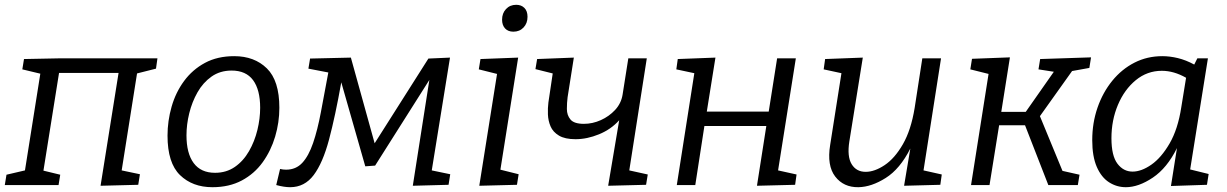

<svg xmlns="http://www.w3.org/2000/svg" viewBox="-21 -771 5114 800"><path d="M398 3 473 -467H225L160 -60L230 -43L223 0H-1L6 -43L83 -61L147 -464L72 -482L79 -525L230 -528H635L629 -485L550 -465L486 -61L562 -45L555 -1Z M955 -537Q1039 -537 1091 -486Q1143 -435 1143 -322Q1143 -261 1125.5 -202Q1108 -143 1073.5 -95Q1039 -47 986.5 -19Q934 9 864 9Q781 9 729 -41.5Q677 -92 677 -206Q677 -267 694 -326.5Q711 -386 746 -433.5Q781 -481 833 -509Q885 -537 955 -537ZM944 -477Q896 -477 860.5 -452Q825 -427 802 -386.5Q779 -346 767.5 -299Q756 -252 756 -207Q756 -132 786 -91.5Q816 -51 875 -51Q922 -51 957.5 -75.5Q993 -100 1016.5 -141Q1040 -182 1051.5 -229.5Q1063 -277 1063 -322Q1063 -397 1033.5 -437Q1004 -477 944 -477Z M1130 0 1146 -67Q1158 -64 1171 -64Q1212 -64 1238.5 -92.5Q1265 -121 1283.5 -175Q1302 -229 1316 -303.5Q1330 -378 1347 -469L1264 -485L1271 -527L1441 -531L1540 -174L1764 -527L1854 -531L1778 -61L1855 -45L1848 -1L1699 3L1768 -438L1542 -81L1501 -78L1401 -428Q1376 -287 1350 -189.5Q1324 -92 1286 -41.5Q1248 9 1188 9Q1163 9 1130 0Z M1976 3 2050 -463 1974 -482 1981 -525 2138 -531 2064 -64 2140 -45 2133 -1ZM2118 -639Q2096 -639 2083.5 -652.5Q2071 -666 2071 -689Q2071 -716 2087.5 -733.5Q2104 -751 2130 -751Q2151 -751 2164 -738Q2177 -725 2177 -701Q2177 -674 2160.5 -656.5Q2144 -639 2118 -639Z M2513 3 2559 -270Q2525 -232 2475 -211.5Q2425 -191 2377 -191Q2333 -191 2308 -206Q2283 -221 2273 -244.5Q2263 -268 2262 -294.5Q2261 -321 2264 -344L2282 -465L2210 -483L2217 -525L2370 -531L2344 -366Q2341 -343 2341 -317Q2341 -291 2356 -273Q2371 -255 2412 -255Q2448 -255 2482.5 -270.5Q2517 -286 2542 -313Q2567 -340 2573 -376L2597 -528H2674L2601 -61L2678 -44L2671 -1Z M2799 0 2872 -466 2797 -482 2803 -525 2960 -531 2924 -306H3182L3217 -528H3295L3221 -61L3298 -44L3292 -1L3133 3L3172 -246H2914L2876 0Z M3556 9Q3494 10 3459 -35.5Q3424 -81 3438 -167L3485 -466L3411 -482L3417 -525L3574 -531L3518 -182Q3508 -119 3527.5 -87Q3547 -55 3586 -55Q3623 -55 3665 -83Q3707 -111 3741 -170Q3775 -229 3790 -321L3822 -528H3900L3827 -61L3903 -44L3897 -1L3746 3L3772 -152Q3729 -67 3669.5 -29.5Q3610 8 3556 9Z M4025 0 4098 -463 4022 -482 4029 -526 4187 -532 4151 -305H4253L4370 -472L4306 -482L4313 -525L4525 -532L4518 -488L4446 -475L4312 -287L4406 -59L4477 -43L4470 0H4347L4250 -249H4142L4102 0Z M4670 9Q4632 9 4600 -11.5Q4568 -32 4549 -75.5Q4530 -119 4530 -187Q4530 -259 4552 -322.5Q4574 -386 4613.5 -434.5Q4653 -483 4706 -510Q4759 -537 4822 -537Q4853 -537 4886.5 -529Q4920 -521 4955 -502L4968 -528H5012L4938 -65L5015 -46L5008 -1L4858 4L4883 -154Q4842 -71 4782.5 -31Q4723 9 4670 9ZM4698 -56Q4735 -56 4776.5 -85Q4818 -114 4852.5 -173.5Q4887 -233 4901 -324L4921 -447Q4870 -476 4820 -476Q4759 -476 4711.5 -437Q4664 -398 4637 -334Q4610 -270 4610 -195Q4610 -122 4635 -89Q4660 -56 4698 -56Z"/></svg>

Font: Bitter
Style: Italic
Weight: 400
Italic angle: -9°
Designer: Sol Matas, and Bitter project Authors
Foundry: Sol Matas
Version: Version 2.001